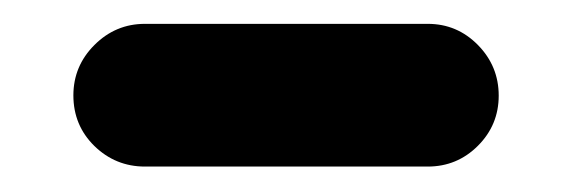

<svg xmlns="http://www.w3.org/2000/svg" viewBox="-20 -340 468 157"><path d="M98.5 -203.8Q74.5 -203.8 57.2 -220.6Q40 -237.5 40 -262Q40 -286 57.2 -303.2Q74.5 -320.5 98.5 -320.5H329.8Q353.8 -320.5 370.8 -303.2Q387.8 -285.9 387.8 -261.8Q387.8 -237.8 370.8 -220.8Q353.8 -203.8 329.8 -203.8Z"/></svg>

Font: National Park
Style: Regular
Weight: 400
Designer: Andrea Herstowski, Ben Hoepner
Version: Version 1.009